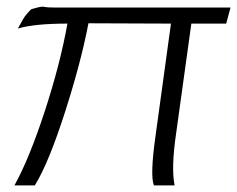

<svg xmlns="http://www.w3.org/2000/svg" viewBox="-20 -564 722 584"><path d="M23.9 0Q68.8 -81.1 116 -225.1Q163.1 -369.1 185.1 -492.2Q84 -492.2 34.2 -477.1Q47.4 -500 50.8 -506.6Q54.2 -513.2 64.2 -524.7Q74.2 -536.1 76.7 -536.6Q79.1 -537.1 93.5 -541Q107.9 -544.9 116 -543Q124 -541 150.4 -541Q176.8 -541 198.2 -541H681.2L668 -492.2H562L516.1 -161.1Q500 -52.2 511.2 0H448.2Q436 -29.8 453.1 -150.9L500 -492.2L249 -493.2Q227.1 -377 177.5 -222.4Q127.9 -67.9 85.9 0Z"/></svg>

Font: Oakes Grotesk
Style: Light Italic
Weight: 300
Designer: Samuel Oakes
Foundry: Samuel Oakes
Version: Version 1.0 | wf-rip DC20170320